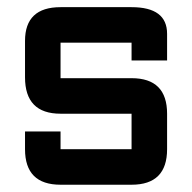

<svg xmlns="http://www.w3.org/2000/svg" viewBox="-20 -508 528 528"><path d="M48.8 -146.5H146.5V-97.7H341.8V-195.3H146.5Q48.8 -195.3 48.8 -295.4V-395.5Q48.8 -488.3 146.5 -488.3H341.8Q439.5 -488.3 439.5 -415V-341.8H341.8V-390.6H146.5V-293H341.8Q439.5 -293 439.5 -195.3V-97.7Q439.5 0 341.8 0H146.5Q48.8 0 48.8 -97.7Z"/></svg>

Font: BabelStone Runic Berhtwald
Style: Regular
Weight: 400
Designer: Andrew West
Foundry: BabelStone
Version: Version 7.004;November 9, 2023